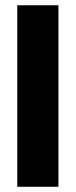

<svg xmlns="http://www.w3.org/2000/svg" viewBox="-20 -713 290 733"><path d="M203.1 -692.9V0H45.9V-692.9Z"/></svg>

Font: Fira Sans Compressed
Style: Bold
Weight: 700
Width: 1
Designer: Carrois Corporate & Edenspiekermann AG
Foundry: Carrois Corporate GbR & Edenspiekermann AG
Version: Version 4.203;PS 004.203;hotconv 1.0.88;makeotf.lib2.5.64775